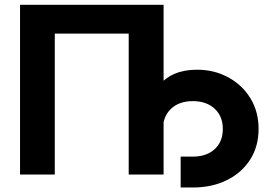

<svg xmlns="http://www.w3.org/2000/svg" viewBox="-20 -748 1168 823"><path d="M681.2 -727.5V0H531.7V-604H214.8V0H65.9V-727.5ZM754.4 55.7V-76.7H806.6Q865.2 -76.7 900.1 -108.6Q935.1 -140.6 935.1 -195.3Q935.1 -249.5 900.1 -282Q865.2 -314.5 806.6 -314.5Q747.1 -314.5 712.4 -281Q677.7 -247.6 677.7 -189.9H604Q604 -310.1 659.9 -379.6Q715.8 -449.2 824.2 -449.2Q897.9 -449.2 958 -416.7Q1018.1 -384.3 1053.2 -327.1Q1088.4 -270 1088.4 -195.3Q1088.4 -120.6 1052.5 -64.2Q1016.6 -7.8 952.9 23.9Q889.2 55.7 806.6 55.7Z"/></svg>

Font: Inter-Bold
Style: Bold
Weight: 700
Designer: Rasmus Andersson
Foundry: rsms
Version: Version 4.000;git-a52131595